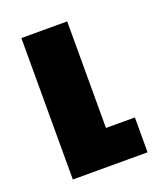

<svg xmlns="http://www.w3.org/2000/svg" viewBox="-104 -595 571 667"><g transform="rotate(-20 181.5 -261.5)"><path d="M51.8 0V-522.9H221.2V-128.9H328.1V0Z"/></g></svg>

Font: LT Superior Black
Style: Regular
Weight: 900
Designer: Daniel Lyons
Foundry: LyonsType
Version: Version 2.005